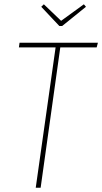

<svg xmlns="http://www.w3.org/2000/svg" viewBox="-20 -882 480 902"><path d="M374 -861.8 383.8 -850.1 272 -759.8H258.8L173.8 -850.1L186 -861.8L267.1 -784.2ZM439.9 -681.2 434.1 -659.2H263.2L170.9 0H147.9L241.2 -659.2H68.8L71.8 -681.2Z"/></svg>

Font: Fira Sans Compressed Thin
Style: Italic
Weight: 100
Width: 3
Italic angle: -8°
Designer: Carrois Corporate & Edenspiekermann AG
Foundry: Carrois Corporate GbR & Edenspiekermann AG
Version: Version 4.203;PS 004.203;hotconv 1.0.88;makeotf.lib2.5.64775